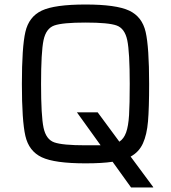

<svg xmlns="http://www.w3.org/2000/svg" viewBox="-20 -716 758 851"><path d="M659 113V115H561L479 1Q433 8 359 8Q222 8 165 -19Q108 -46 92.5 -113.5Q77 -181 77 -344Q77 -507 92.5 -574.5Q108 -642 165 -669Q222 -696 359 -696Q495 -696 552.5 -669Q610 -642 625.5 -574.5Q641 -507 641 -344Q641 -237 636 -178Q631 -119 613.5 -80.5Q596 -42 559 -22ZM426 -72 321 -218H413L509 -88Q529 -101 539 -129Q549 -157 552 -205.5Q555 -254 555 -344Q555 -486 544 -538Q533 -590 497 -603Q461 -616 359 -616Q257 -616 220.5 -603Q184 -590 173 -538Q162 -486 162 -344Q162 -202 173 -150Q184 -98 220.5 -85Q257 -72 359 -72Z"/></svg>

Font: Source Han Sans & Saira Hybrid
Style: Regular
Weight: 400
Designer: Ryoko NISHIZUKA 西塚涼子 (kana & ideographs); Paul D. Hunt (Latin, Greek & Cyrillic); Wenlong ZHANG 张文龙 (bopomofo); Sandoll 
Foundry: Adobe Systems Incorporated
Version: Version 1.00;August 2, 2021;FontCreator 13.0.0.2675 64-bit